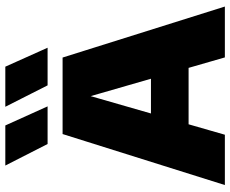

<svg xmlns="http://www.w3.org/2000/svg" viewBox="-90 -754 845 704"><g transform="rotate(-90 332.0 -402.5)"><path d="M5 0 192 -595H472.5L659.5 0H473L322.5 -521.5H339.5L189.5 0ZM164 -133 203.5 -271H459.5L499 -133ZM370.5 -650 292 -805H439L508.5 -650ZM155.5 -650 76.5 -805H223.5L293.5 -650Z"/></g></svg>

Font: Encode Sans SC Condensed Thin ExtraBold
Style: Regular
Weight: 800
Version: Version 3.002